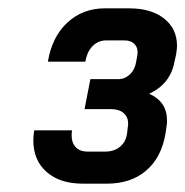

<svg xmlns="http://www.w3.org/2000/svg" viewBox="-20 -725 445 461"><path d="M405 -615Q405 -609 403 -595L399 -577Q389 -523 338 -500Q381 -481 381 -436Q381 -427 380 -422L377 -402Q367 -346 330.5 -315Q294 -284 236 -284H179Q124 -284 92 -312Q60 -340 60 -388Q60 -396 62 -412H153Q152 -408 152 -399Q152 -382 162 -371.5Q172 -361 190 -361H232Q254 -361 268 -372.5Q282 -384 285 -404L287 -421Q290 -440 279 -451.5Q268 -463 246 -463H183L197 -535H264Q280 -535 292 -546.5Q304 -558 307 -577L310 -594Q312 -609 303.5 -618.5Q295 -628 279 -628H235Q216 -628 202.5 -614.5Q189 -601 185 -577H95Q105 -637 142 -671Q179 -705 232 -705H290Q343 -705 374 -680.5Q405 -656 405 -615Z"/></svg>

Font: Bai Jamjuree SemiBold
Style: Italic
Weight: 600
Italic angle: -10°
Version: Version 1.000; ttfautohint (v1.6)